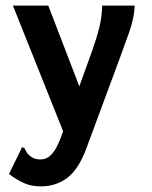

<svg xmlns="http://www.w3.org/2000/svg" viewBox="-20 -488 540 684"><path d="M125 176Q92 176 66 164.5Q40 153 12 132L55 44L58 36L67 40Q71 47 75 54.5Q79 62 93 72Q99 76 107 78Q115 80 124 80Q142 80 155.5 69.5Q169 59 180.5 38Q192 17 204 -18L309 -309Q324 -351 333.5 -389Q343 -427 344 -468H460Q458 -423 440 -372.5Q422 -322 405 -276L289 37Q261 114 220.5 145Q180 176 125 176ZM26 -468H152L285 -122L217 10Z"/></svg>

Font: Inconsolata ExtraBold
Style: Regular
Weight: 800
Designer: Raph Levien, Cyreal, Brenton Simpson
Foundry: Raph Levien, Cyreal, Google
Version: Version 3.001